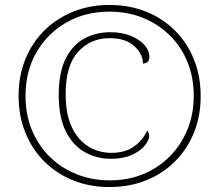

<svg xmlns="http://www.w3.org/2000/svg" viewBox="-20 -745 885 775"><path d="M422 10Q342 10 275 -17Q208 -44 158.5 -93.5Q109 -143 82 -210.5Q55 -278 55 -358Q55 -438 82 -505Q109 -572 158 -621Q207 -670 274.5 -697.5Q342 -725 422 -725Q502 -725 569.5 -698Q637 -671 686.5 -621.5Q736 -572 763 -504.5Q790 -437 790 -357Q790 -277 763 -210Q736 -143 686.5 -93.5Q637 -44 569.5 -17Q502 10 422 10ZM427 -104Q370 -104 322 -131Q274 -158 245.5 -215Q217 -272 217 -362Q217 -451 244.5 -507Q272 -563 319.5 -589Q367 -615 425 -615Q472 -615 507.5 -600.5Q543 -586 563 -563.5Q583 -541 583 -515Q583 -505 578 -497.5Q573 -490 557 -488Q557 -527 522 -559Q487 -591 422 -591Q346 -591 295.5 -536Q245 -481 245 -365Q245 -283 270.5 -230.5Q296 -178 338 -153Q380 -128 429 -128Q486 -128 522 -154.5Q558 -181 574 -218Q582 -209 582 -196Q582 -179 564 -157Q546 -135 511.5 -119.5Q477 -104 427 -104ZM424 -17Q497 -17 558.5 -42.5Q620 -68 665.5 -114Q711 -160 736.5 -222Q762 -284 762 -358Q762 -432 737 -494Q712 -556 666 -601.5Q620 -647 558 -672.5Q496 -698 422 -698Q324 -698 247.5 -654Q171 -610 127 -533.5Q83 -457 83 -358Q83 -282 109 -219.5Q135 -157 181.5 -111.5Q228 -66 290 -41.5Q352 -17 424 -17Z"/></svg>

Font: Noto Serif Tibetan Thin
Style: Regular
Weight: 250
Version: Version 2.103